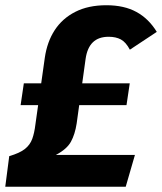

<svg xmlns="http://www.w3.org/2000/svg" viewBox="-31 -710 616 730"><path d="M294.4 -485.8 260.5 -240.7Q254.2 -199.5 238.7 -171.2Q223.2 -142.8 181.3 -120.9H482L447 0H-11L4.1 -116.3Q44 -128 63.7 -143.6Q83.4 -159.3 91.6 -182Q99.8 -204.7 103.5 -236L139.3 -490.1Q148 -550.7 176.9 -595.2Q205.9 -639.8 255.2 -664.9Q304.6 -690.1 373.4 -690.1Q441.1 -690.1 487.8 -664.5Q534.5 -639 565.1 -588.8L462.8 -521.1Q447.3 -550.1 428.4 -560.1Q409.4 -570.2 382.2 -570.2Q343.6 -570.2 322 -549.1Q300.4 -528.1 294.4 -485.8ZM450 -310.3H47.4L59.6 -393.1H462.3Z"/></svg>

Font: Fira Sans Variable
Style: Italic
Weight: 397
Italic angle: -8°
Designer: Carrois Corporate & Edenspiekermann AG
Foundry: Carrois Corporate GbR & Edenspiekermann AG
Version: Version 4.202